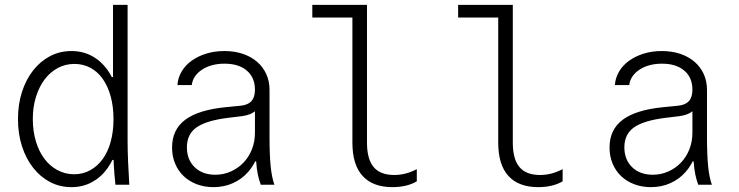

<svg xmlns="http://www.w3.org/2000/svg" viewBox="-20 -760 3040 790"><path d="M274 10Q320 10 357.5 -10Q395 -30 421.5 -66.5Q448 -103 462.5 -154.5Q477 -206 477 -270Q477 -334 462.5 -385.5Q448 -437 421.5 -473.5Q395 -510 357.5 -530Q320 -550 274 -550Q226 -550 186 -529Q146 -508 116.5 -470.5Q87 -433 70.5 -382Q54 -331 54 -270Q54 -209 70.5 -158Q87 -107 116.5 -69.5Q146 -32 186 -11Q226 10 274 10ZM285 -43Q248 -43 216.5 -60Q185 -77 162.5 -107Q140 -137 127.5 -179Q115 -221 115 -270Q115 -320 128 -361.5Q141 -403 163.5 -433Q186 -463 217.5 -480Q249 -497 286 -497Q322 -497 352 -481Q382 -465 403 -435Q424 -405 435.5 -363Q447 -321 447 -270Q447 -219 435.5 -177Q424 -135 402.5 -105.5Q381 -76 351 -59.5Q321 -43 285 -43ZM455 0H512Q509 -48 507 -95Q505 -142 505 -180V-740H445V-443H437L462 -250L446 -170Q446 -128 448 -86Q450 -44 455 0ZM433 -102H443H447H457L445 -114Z M1029 -391Q1029 -360 1014.5 -344Q1000 -328 970 -325L909 -319Q797 -308 742.5 -267.5Q688 -227 688 -153Q688 -117 700.5 -87Q713 -57 735.5 -35.5Q758 -14 789.5 -2Q821 10 858 10Q902 10 938.5 -6.5Q975 -23 1001 -52.5Q1027 -82 1041.5 -123Q1056 -164 1056 -214L1004 -96H1034Q1036 -65 1041 -41.5Q1046 -18 1053 0H1109Q1098 -31 1093.5 -77.5Q1089 -124 1089 -193V-390Q1089 -426 1075.5 -455.5Q1062 -485 1037.5 -506Q1013 -527 979 -538.5Q945 -550 903 -550Q863 -550 829 -539.5Q795 -529 769 -510.5Q743 -492 727.5 -466Q712 -440 710 -410H769Q774 -449 811.5 -473.5Q849 -498 904 -498Q962 -498 995.5 -469.5Q1029 -441 1029 -391ZM1029 -327V-214Q1029 -177 1016.5 -145.5Q1004 -114 982 -91Q960 -68 930 -54.5Q900 -41 866 -41Q813 -41 781 -72Q749 -103 749 -154Q749 -208 789 -236Q829 -264 917 -275L975 -282Q1014 -287 1033 -306Q1052 -325 1052 -365Z M1490 -173V-740H1265V-688H1430V-173Q1430 -82 1472 -36Q1514 10 1595 10Q1624 10 1649.5 4Q1675 -2 1695 -14V-64Q1672 -52 1649 -46Q1626 -40 1602 -40Q1545 -40 1517.5 -72.5Q1490 -105 1490 -173Z M2090 -173V-740H1865V-688H2030V-173Q2030 -82 2072 -36Q2114 10 2195 10Q2224 10 2249.5 4Q2275 -2 2295 -14V-64Q2272 -52 2249 -46Q2226 -40 2202 -40Q2145 -40 2117.5 -72.5Q2090 -105 2090 -173Z M2829 -391Q2829 -360 2814.5 -344Q2800 -328 2770 -325L2709 -319Q2597 -308 2542.5 -267.5Q2488 -227 2488 -153Q2488 -117 2500.5 -87Q2513 -57 2535.5 -35.5Q2558 -14 2589.5 -2Q2621 10 2658 10Q2702 10 2738.5 -6.5Q2775 -23 2801 -52.5Q2827 -82 2841.5 -123Q2856 -164 2856 -214L2804 -96H2834Q2836 -65 2841 -41.5Q2846 -18 2853 0H2909Q2898 -31 2893.5 -77.5Q2889 -124 2889 -193V-390Q2889 -426 2875.5 -455.5Q2862 -485 2837.5 -506Q2813 -527 2779 -538.5Q2745 -550 2703 -550Q2663 -550 2629 -539.5Q2595 -529 2569 -510.5Q2543 -492 2527.5 -466Q2512 -440 2510 -410H2569Q2574 -449 2611.5 -473.5Q2649 -498 2704 -498Q2762 -498 2795.5 -469.5Q2829 -441 2829 -391ZM2829 -327V-214Q2829 -177 2816.5 -145.5Q2804 -114 2782 -91Q2760 -68 2730 -54.5Q2700 -41 2666 -41Q2613 -41 2581 -72Q2549 -103 2549 -154Q2549 -208 2589 -236Q2629 -264 2717 -275L2775 -282Q2814 -287 2833 -306Q2852 -325 2852 -365Z"/></svg>

Font: CommitMonoV142 ExtLt
Style: Regular
Weight: 200
Monospace: yes
Designer: Eigil Nikolajsen
Foundry: Eigil Nikolajsen
Version: Version 1.142